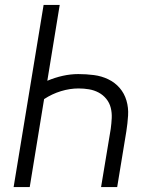

<svg xmlns="http://www.w3.org/2000/svg" viewBox="-20 -755 640 775"><path d="M35 0 156 -735H221L171 -429Q202 -442 233.5 -449Q265 -456 296 -456Q328 -456 359 -452Q390 -448 417 -435Q444 -422 463 -400Q482 -378 490.5 -349Q499 -320 497 -288.5Q495 -257 490 -225L453 0H388L427 -235Q430 -257 431 -278.5Q432 -300 427 -320Q422 -340 409 -356Q396 -372 378 -381.5Q360 -391 339.5 -394.5Q319 -398 297 -398Q262 -398 226 -387Q190 -376 158 -355L100 0Z"/></svg>

Font: Iosevka Light Extended
Style: Italic
Weight: 300
Width: 7
Italic angle: -9°
Monospace: yes
Designer: Belleve Invis
Foundry: Belleve Invis
Version: Version 32.5.0; ttfautohint (v1.8.4)